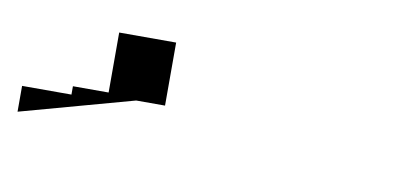

<svg xmlns="http://www.w3.org/2000/svg" viewBox="-30 -186 524 249"><g transform="rotate(10 231.5 -62.0)"><path d="M0 0V-34H65V-45H112V-124H187V-41H149Z"/></g></svg>

Font: Reckless Catfish
Style: Heavy
Weight: 400
Foundry: Cannot Into Space Fonts
Version: Version 0.2894